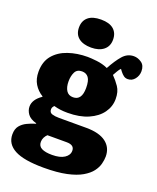

<svg xmlns="http://www.w3.org/2000/svg" viewBox="-179 -888 1004 1224"><g transform="rotate(20 322.5 -276.5)"><path d="M269 230Q134 230 71.5 196.5Q9 163 9 98Q9 61 26.5 39.5Q44 18 71 5Q98 -8 128 -17V-20Q85 -32 68 -56Q51 -80 51 -106Q51 -154 107 -192V-195Q71 -217 50 -251.5Q29 -286 29 -334Q29 -403 65 -446Q101 -489 161 -509.5Q221 -530 292 -530Q314 -530 354.5 -525.5Q395 -521 430 -505Q462 -564 493 -599.5Q524 -635 568 -635Q595 -635 620 -617.5Q645 -600 645 -561Q645 -531 626.5 -507.5Q608 -484 579 -484Q563 -484 551 -493Q539 -502 529 -515L517 -531Q507 -521 498.5 -506Q490 -491 482 -477Q508 -451 529.5 -419.5Q551 -388 551 -338Q551 -287 520.5 -244.5Q490 -202 432 -176.5Q374 -151 292 -151Q264 -151 242 -154Q220 -157 199 -163Q193 -157 189.5 -151Q186 -145 186 -136Q186 -114 205.5 -108Q225 -102 252 -102H437Q526 -102 571.5 -67.5Q617 -33 617 28Q617 50 610 77.5Q603 105 583 131.5Q563 158 524.5 180.5Q486 203 423.5 216.5Q361 230 269 230ZM291 -256Q350 -256 350 -340Q350 -389 334.5 -410Q319 -431 290 -431Q256 -431 243 -404.5Q230 -378 230 -342Q230 -303 245 -279.5Q260 -256 291 -256ZM291 135Q345 135 374.5 115.5Q404 96 404 66Q404 27 352 27H221Q210 37 203 51Q196 65 196 81Q196 110 220.5 122.5Q245 135 291 135ZM291 -593Q236 -593 205.5 -617.5Q175 -642 175 -688Q175 -733 204.5 -758Q234 -783 291 -783Q348 -783 377 -758Q406 -733 406 -688Q406 -643 375 -618Q344 -593 291 -593Z"/></g></svg>

Font: Literata 12pt ExtraBold
Style: Regular
Weight: 800
Designer: Latin by Veronika Burian and Jose Scaglione. Greek by Irene Vlachou. Cyrillic by Vera Evstafieva.
Foundry: TypeTogether
Version: Version 3.002